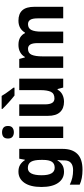

<svg xmlns="http://www.w3.org/2000/svg" viewBox="651 -1458 1046 2389"><g transform="rotate(-90 1174.5 -263.0)"><path d="M234 -557Q284 -557 318 -536.5Q352 -516 377 -477H382L395 -547H517V-7Q517 113 454 176.5Q391 240 257 240Q147 240 72 205V82Q115 103 158 113Q201 123 253 123Q311 123 342.5 96Q374 69 374 13V1Q374 -13 375 -33.5Q376 -54 378 -71H373Q351 -33 317 -11.5Q283 10 232 10Q145 10 94 -63Q43 -136 43 -271Q43 -408 94.5 -482.5Q146 -557 234 -557ZM279 -440Q189 -440 189 -269Q189 -106 282 -106Q334 -106 357 -141.5Q380 -177 380 -252V-276Q380 -360 357 -400Q334 -440 279 -440Z M724 -761Q758 -761 780 -744Q802 -727 802 -687Q802 -648 780 -631Q758 -614 724 -614Q690 -614 668 -631Q646 -648 646 -687Q646 -728 667.5 -744.5Q689 -761 724 -761ZM795 -547V0H652V-547Z M1391 -547V0H1280L1262 -70H1254Q1231 -29 1191 -9.5Q1151 10 1103 10Q1021 10 974.5 -39.5Q928 -89 928 -190V-547H1071V-228Q1071 -169 1088.5 -139Q1106 -109 1145 -109Q1206 -109 1227 -153.5Q1248 -198 1248 -282V-547ZM1176 -766Q1188 -744 1207 -716.5Q1226 -689 1245.5 -663Q1265 -637 1279 -619V-606H1181Q1164 -619 1141 -638.5Q1118 -658 1093.5 -680Q1069 -702 1048 -722Q1027 -742 1014 -756V-766Z M2113 -557Q2198 -557 2241.5 -508.5Q2285 -460 2285 -357V0H2141V-320Q2141 -382 2123 -410Q2105 -438 2069 -438Q2017 -438 1996.5 -396Q1976 -354 1976 -274V0H1833V-320Q1833 -381 1815.5 -409.5Q1798 -438 1762 -438Q1707 -438 1687.5 -391.5Q1668 -345 1668 -258V0H1525V-547H1636L1655 -477H1661Q1681 -514 1720 -535.5Q1759 -557 1811 -557Q1867 -557 1903 -535.5Q1939 -514 1957 -476H1964Q2012 -557 2113 -557Z"/></g></svg>

Font: Noto Sans Khmer UI SemiCondensed
Style: Bold
Weight: 700
Width: 4
Designer: Danh Hong and the Monotype Design Team
Foundry: Monotype Imaging Inc.
Version: Version 2.002; ttfautohint (v1.8.4.7-5d5b)